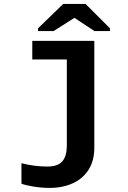

<svg xmlns="http://www.w3.org/2000/svg" viewBox="-20 -733 640 961"><path d="M452.1 6.3Q452.1 69.3 424.6 114.5Q397 159.7 345.9 183.6Q294.9 207.5 228 207.5Q189.5 207.5 149.4 201.2Q109.4 194.8 87.4 186.5V84Q153.8 100.6 215.8 100.6Q269.5 100.6 292 74.5Q314.5 48.3 314.5 -4.9V-435.5H141.6V-528.3H452.1ZM530.3 -591.3V-577.6H452.6L353.5 -643.1H351.6L248.5 -577.6H170.4V-591.3L296.4 -713.4H408.2Z"/></svg>

Font: Cousine
Style: Bold
Weight: 700
Monospace: yes
Designer: Steve Matteson
Foundry: Ascender Corporation
Version: Version 1.20